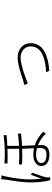

<svg xmlns="http://www.w3.org/2000/svg" viewBox="1092 -1884 817 3040"><g transform="rotate(-90 1500.0 -364.5)"><path d="M182.6 -752.9 243.2 -748Q231.4 -712.9 228.5 -695.3Q178.7 -464.8 178.7 -293.9Q178.7 -210 191.4 -115.2Q213.9 -184.6 253.9 -285.2L284.2 -260.7Q223.6 -96.7 214.8 -52.7Q209 -29.3 210.9 -9.8Q210.9 -3.9 213.9 19.5L167 24.4Q130.9 -109.4 130.9 -288.1Q130.9 -337.9 137.2 -405.3Q143.6 -472.7 148.9 -510.7Q154.3 -548.8 166 -623Q177.7 -697.3 177.7 -698.2Q182.6 -734.4 182.6 -752.9ZM675.8 -136.7Q675.8 -143.6 673.8 -186.5Q618.2 -201.2 572.3 -201.2Q512.7 -201.2 475.6 -178.7Q438.5 -156.2 438.5 -120.1Q438.5 -78.1 473.6 -57.1Q508.8 -36.1 571.3 -36.1Q630.9 -36.1 653.3 -62.5Q675.8 -88.9 675.8 -136.7ZM904.3 -488.3V-439.5Q791 -426.8 710 -423.8Q710.9 -398.4 718.8 -221.7Q828.1 -186.5 932.6 -91.8L905.3 -45.9Q822.3 -130.9 720.7 -171.9Q722.7 -121.1 722.7 -108.4Q722.7 -51.8 682.6 -21Q642.6 9.8 572.3 9.8Q490.2 9.8 440.4 -23.4Q390.6 -56.6 390.6 -119.1Q390.6 -168.9 437 -207Q483.4 -245.1 573.2 -245.1Q620.1 -245.1 671.9 -235.4Q665 -373 664.1 -421.9Q529.3 -417 417 -423.8V-472.7Q536.1 -463.9 663.1 -468.8V-654.3Q525.4 -649.4 431.6 -654.3V-702.1Q644.5 -685.5 879.9 -715.8V-668Q815.4 -661.1 710 -656.2V-470.7Q798.8 -475.6 904.3 -488.3Z M1673.8 -386.7Q1701.2 -392.6 1758.8 -410.2Q1766.6 -412.1 1800.8 -423.8Q1835 -435.5 1856.4 -442.4Q1877.9 -449.2 1915.5 -460Q1953.1 -470.7 1981.4 -477.1Q2009.8 -483.4 2043.9 -488.3Q2078.1 -493.2 2105.5 -493.2Q2206.1 -493.2 2271 -437Q2335.9 -380.9 2335.9 -287.1Q2335.9 -214.8 2301.8 -159.7Q2267.6 -104.5 2206.1 -70.3Q2144.5 -36.1 2068.4 -17.1Q1992.2 2 1898.4 7.8L1877 -43Q1960 -45.9 2029.3 -60.1Q2098.6 -74.2 2158.2 -101.6Q2217.8 -128.9 2251.5 -176.8Q2285.2 -224.6 2285.2 -288.1Q2285.2 -356.4 2234.9 -401.4Q2184.6 -446.3 2102.5 -446.3Q2058.6 -446.3 1990.7 -429.7Q1922.9 -413.1 1873.5 -396.5Q1824.2 -379.9 1761.7 -356.4Q1699.2 -333 1697.3 -332Z"/></g></svg>

Font: Bpmf Zihi Sans Light
Style: Light
Weight: 300
Foundry: But Ko
Version: Version 1.320